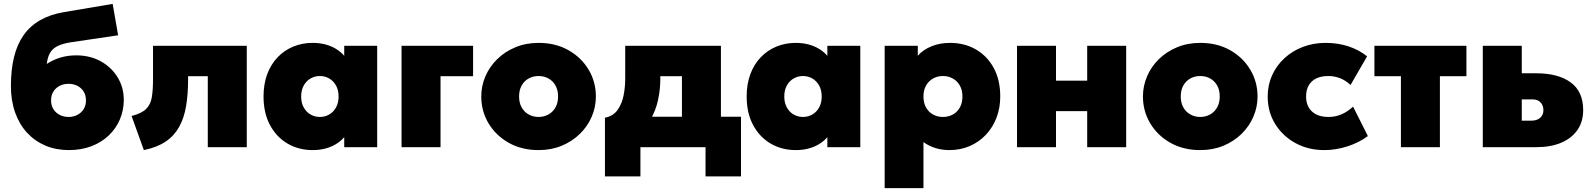

<svg xmlns="http://www.w3.org/2000/svg" viewBox="-20 -755 8170 985"><path d="M333 15Q267 15 212.5 -8.2Q158 -31.5 118.5 -74.5Q79 -117.5 57.5 -178.2Q36 -239 36 -314Q36 -397.5 52 -462.5Q68 -527.5 101.2 -574.8Q134.5 -622 186.2 -651.5Q238 -681 309 -693L558 -735L586 -574L343 -538Q301.5 -531.5 276 -519Q250.5 -506.5 237.2 -484.5Q224 -462.5 220 -427Q251.5 -448 289.5 -459.5Q327.5 -471 371 -471Q442 -471 497 -440.5Q552 -410 583.5 -358.2Q615 -306.5 615 -243Q615 -189 595 -142.2Q575 -95.5 537.8 -60Q500.5 -24.5 448.8 -4.8Q397 15 333 15ZM332 -155Q356 -155 376.2 -165.2Q396.5 -175.5 408.8 -194.5Q421 -213.5 421 -240Q421 -266.5 409 -285.5Q397 -304.5 376.8 -314.8Q356.5 -325 332 -325Q307 -325 286.5 -314.8Q266 -304.5 254 -285.5Q242 -266.5 242 -240Q242 -213.5 254.2 -194.5Q266.5 -175.5 287 -165.2Q307.5 -155 332 -155Z M718 15 655 -160Q706.5 -173 729.8 -196.2Q753 -219.5 759 -256.8Q765 -294 765 -349V-520H1246V0H1046V-364H945V-349Q945 -272.5 934.8 -211.2Q924.5 -150 899.2 -104.2Q874 -58.5 830 -28.8Q786 1 718 15Z M1584 15Q1512.5 15 1455.5 -18.2Q1398.5 -51.5 1365.2 -113.2Q1332 -175 1332 -260Q1332 -324 1351 -374.8Q1370 -425.5 1404.2 -461.2Q1438.5 -497 1484.5 -516Q1530.5 -535 1584 -535Q1653 -535 1703.8 -504.2Q1754.5 -473.5 1773 -421L1746 -378V-520H1915V0H1746V-142L1773 -99Q1754.5 -46.5 1703.8 -15.8Q1653 15 1584 15ZM1621 -155Q1647.5 -155 1669.2 -167.8Q1691 -180.5 1704 -204Q1717 -227.5 1717 -260Q1717 -292.5 1704 -316Q1691 -339.5 1669.2 -352.2Q1647.5 -365 1621 -365Q1594.5 -365 1572.8 -352.2Q1551 -339.5 1538 -316Q1525 -292.5 1525 -260Q1525 -227.5 1538 -204Q1551 -180.5 1572.8 -167.8Q1594.5 -155 1621 -155Z M2040 0V-520H2407V-364H2240V0Z M2743 15Q2656 15 2589.8 -22.5Q2523.5 -60 2486.2 -122.5Q2449 -185 2449 -260Q2449 -314 2470.2 -363.5Q2491.5 -413 2530.8 -451.5Q2570 -490 2624 -512.5Q2678 -535 2743 -535Q2830 -535 2896.2 -497.5Q2962.5 -460 2999.8 -397.5Q3037 -335 3037 -260Q3037 -206 3015.8 -156.5Q2994.5 -107 2955.2 -68.5Q2916 -30 2862.2 -7.5Q2808.5 15 2743 15ZM2743 -155Q2771 -155 2793.8 -167.8Q2816.5 -180.5 2829.8 -204Q2843 -227.5 2843 -260Q2843 -292.5 2830 -316Q2817 -339.5 2794.2 -352.2Q2771.5 -365 2743 -365Q2714.5 -365 2691.8 -352.2Q2669 -339.5 2656 -316Q2643 -292.5 2643 -260Q2643 -227.5 2656.2 -204Q2669.5 -180.5 2692.2 -167.8Q2715 -155 2743 -155Z M3478.5 0V-364H3367.5V-349Q3367.5 -296.5 3356 -242.5Q3344.5 -188.5 3316.5 -140.5Q3288.5 -92.5 3240 -58Q3191.5 -23.5 3117.5 -10L3083.5 -151Q3126.5 -159.5 3149 -192Q3171.5 -224.5 3179.5 -267.2Q3187.5 -310 3187.5 -349V-520H3678.5V0ZM3083.5 150V-151L3180.5 -145L3212.5 -156H3781.5V150H3599.5V0H3265.5V150Z M4062.5 15Q3991 15 3934 -18.2Q3877 -51.5 3843.8 -113.2Q3810.5 -175 3810.5 -260Q3810.5 -324 3829.5 -374.8Q3848.5 -425.5 3882.8 -461.2Q3917 -497 3963 -516Q4009 -535 4062.5 -535Q4131.5 -535 4182.2 -504.2Q4233 -473.5 4251.5 -421L4224.5 -378V-520H4393.5V0H4224.5V-142L4251.5 -99Q4233 -46.5 4182.2 -15.8Q4131.5 15 4062.5 15ZM4099.5 -155Q4126 -155 4147.8 -167.8Q4169.5 -180.5 4182.5 -204Q4195.5 -227.5 4195.5 -260Q4195.5 -292.5 4182.5 -316Q4169.5 -339.5 4147.8 -352.2Q4126 -365 4099.5 -365Q4073 -365 4051.2 -352.2Q4029.5 -339.5 4016.5 -316Q4003.5 -292.5 4003.5 -260Q4003.5 -227.5 4016.5 -204Q4029.5 -180.5 4051.2 -167.8Q4073 -155 4099.5 -155Z M4518.5 210V-520H4688.5V-469Q4715.5 -500 4758.8 -517.5Q4802 -535 4854.5 -535Q4927.5 -535 4985.8 -501.8Q5044 -468.5 5077.8 -406.8Q5111.5 -345 5111.5 -260Q5111.5 -201 5092.2 -151Q5073 -101 5038 -63.8Q5003 -26.5 4955.2 -5.8Q4907.5 15 4850.5 15Q4814 15 4780.5 5Q4747 -5 4717.5 -26V210ZM4817.5 -155Q4846 -155 4868.8 -167.8Q4891.5 -180.5 4904.5 -204Q4917.5 -227.5 4917.5 -260Q4917.5 -292.5 4904.2 -316Q4891 -339.5 4868.2 -352.2Q4845.5 -365 4817.5 -365Q4789.5 -365 4766.8 -352.2Q4744 -339.5 4730.8 -316Q4717.5 -292.5 4717.5 -260Q4717.5 -227.5 4730.5 -204Q4743.5 -180.5 4766.2 -167.8Q4789 -155 4817.5 -155Z M5197.5 0V-520H5397.5V-341H5557.5V-520H5757.5V0H5557.5V-185H5397.5V0Z M6137.5 15Q6050.5 15 5984.2 -22.5Q5918 -60 5880.8 -122.5Q5843.5 -185 5843.5 -260Q5843.5 -314 5864.8 -363.5Q5886 -413 5925.2 -451.5Q5964.5 -490 6018.5 -512.5Q6072.5 -535 6137.5 -535Q6224.5 -535 6290.8 -497.5Q6357 -460 6394.2 -397.5Q6431.5 -335 6431.5 -260Q6431.5 -206 6410.2 -156.5Q6389 -107 6349.8 -68.5Q6310.5 -30 6256.8 -7.5Q6203 15 6137.5 15ZM6137.5 -155Q6165.5 -155 6188.2 -167.8Q6211 -180.5 6224.2 -204Q6237.5 -227.5 6237.5 -260Q6237.5 -292.5 6224.5 -316Q6211.5 -339.5 6188.8 -352.2Q6166 -365 6137.5 -365Q6109 -365 6086.2 -352.2Q6063.5 -339.5 6050.5 -316Q6037.5 -292.5 6037.5 -260Q6037.5 -227.5 6050.8 -204Q6064 -180.5 6086.8 -167.8Q6109.5 -155 6137.5 -155Z M6774.5 15Q6691.5 15 6625.8 -21Q6560 -57 6521.8 -119.2Q6483.5 -181.5 6483.5 -260Q6483.5 -318.5 6506 -368.5Q6528.5 -418.5 6569 -456Q6609.5 -493.5 6663.5 -514.2Q6717.5 -535 6780.5 -535Q6843 -535 6897 -517.5Q6951 -500 6993.5 -466L6908.5 -319Q6883 -343 6854.2 -354Q6825.5 -365 6794.5 -365Q6758.5 -365 6733 -352.8Q6707.5 -340.5 6694 -317Q6680.5 -293.5 6680.5 -260Q6680.5 -210.5 6711 -182.8Q6741.5 -155 6795.5 -155Q6830 -155 6861.2 -168Q6892.5 -181 6921.5 -208L6997.5 -57Q6952.5 -23.5 6892.8 -4.2Q6833 15 6774.5 15Z M7167 0V-364H7031V-520H7503V-364H7367V0Z M7587 0V-520H7787V-136H7837Q7865 -136 7881.5 -150.8Q7898 -165.5 7898 -190Q7898 -214 7883.5 -229.5Q7869 -245 7845 -245H7769V-379H7862Q7974 -379 8038 -332.2Q8102 -285.5 8102 -190Q8102 -131 8072.8 -88.5Q8043.5 -46 7989.8 -23Q7936 0 7862 0Z"/></svg>

Font: Geologica Black
Style: Regular
Weight: 900
Designer: Sindre Bremnes, Frode Helland
Foundry: Monokrom Skriftforlag AS
Version: Version 1.010;gftools[0.9.28]